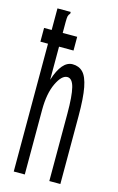

<svg xmlns="http://www.w3.org/2000/svg" viewBox="-106 -711 463 756"><g transform="rotate(15 125.0 -332.5)"><path d="M31 -665H85V-658Q79 -652 77.5 -645Q76 -638 76 -621V-386Q102 -468 146 -468Q172 -468 188.5 -451Q205 -434 213 -392.5Q221 -351 221 -277V0H176V-275Q176 -347 167.5 -380.5Q159 -414 139 -414Q116 -414 96 -372Q76 -330 76 -263V0H31ZM0 -521V-577H135V-521Z"/></g></svg>

Font: Inconsolata UltraCondensed
Style: Regular
Weight: 400
Width: 1
Monospace: yes
Designer: Raph Levien, Cyreal, Brenton Simpson
Foundry: Raph Levien, Cyreal, Google
Version: Version 3.000; ttfautohint (v1.8.2.53-6de2)